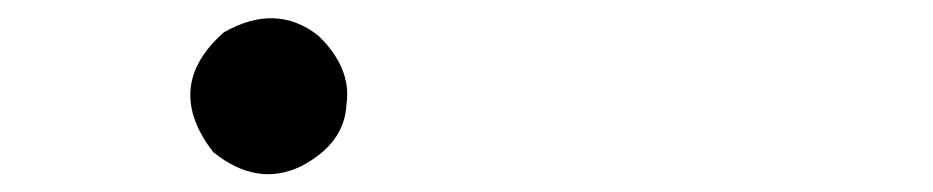

<svg xmlns="http://www.w3.org/2000/svg" viewBox="-20 -409 1040 214"><path d="M229.5 -373Q288.1 -406.2 335 -369.1Q372.1 -333 366.2 -293Q364.3 -249 315.4 -223.6Q266.6 -200.2 217.8 -239.3Q161.1 -312.5 229.5 -373Z"/></svg>

Font: JasonHandwriting1
Style: Regular
Weight: 400
Version: Version 1.48.20